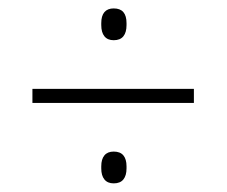

<svg xmlns="http://www.w3.org/2000/svg" viewBox="-20 -540 538 456"><path d="M57 -295.5V-329H440.5V-295.5ZM250 -104.5Q235.5 -104.5 228 -113.8Q220.5 -123 220.5 -140V-145Q220.5 -162 228 -171Q235.5 -180 250 -180Q265.5 -180 273 -171Q280.5 -162 280.5 -145V-140Q280.5 -123 273 -113.8Q265.5 -104.5 250 -104.5ZM250 -444.5Q235.5 -444.5 228 -453.8Q220.5 -463 220.5 -480.5V-485Q220.5 -502.5 228 -511.2Q235.5 -520 250 -520Q265.5 -520 273 -511.2Q280.5 -502.5 280.5 -485V-480.5Q280.5 -463 273 -453.8Q265.5 -444.5 250 -444.5Z"/></svg>

Font: Anek Gurmukhi Medium ExtraLight
Style: Regular
Weight: 250
Version: Version 1.003